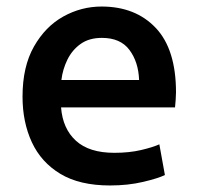

<svg xmlns="http://www.w3.org/2000/svg" viewBox="-20 -555 609 588"><path d="M317 13Q224 13 165 -22.5Q106 -58 77.5 -119.5Q49 -181 49 -259Q49 -351 84 -412.5Q119 -474 174 -504.5Q229 -535 291 -535Q395 -535 457 -469.5Q519 -404 519 -272Q519 -262 518 -249Q517 -236 516 -226H167Q172 -161 212.5 -124Q253 -87 330 -87Q376 -87 412 -95.5Q448 -104 468 -113L485 -19Q465 -9 418.5 2Q372 13 317 13ZM168 -310H406Q404 -365 376.5 -402Q349 -439 292 -439Q253 -439 227 -420.5Q201 -402 186.5 -372.5Q172 -343 168 -310Z"/></svg>

Font: Ubuntu Sans SemiBold
Style: Regular
Weight: 600
Designer: Dalton Maag Ltd
Foundry: Dalton Maag Ltd
Version: Version 1.006; ttfautohint (v1.8.4.7-5d5b)